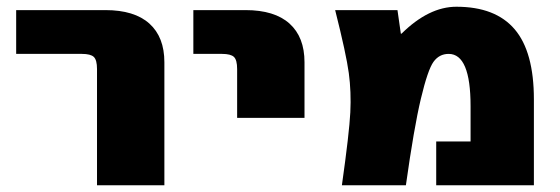

<svg xmlns="http://www.w3.org/2000/svg" viewBox="-20 -550 1663 570"><path d="M28 -390V-520H293Q379 -520 423.5 -480Q468 -440 468 -365V0H268V-345Q268 -372 258.5 -381Q249 -390 223 -390Z M554 -390V-520H709Q795 -520 839.5 -480Q884 -440 884 -365V-200H684V-345Q684 -372 674.5 -381Q665 -390 639 -390Z M1170 -450H1172Q1253 -530 1335 -530Q1451 -530 1508 -463Q1565 -396 1565 -255V0H1275V-130H1377V-235Q1377 -390 1312 -390Q1284 -390 1267 -366.5Q1250 -343 1229.5 -257Q1209 -171 1185 0H995Q1017 -156 1020 -216.5Q1023 -277 1015.5 -333Q1008 -389 975 -520H1160Z"/></svg>

Font: M PLUS 1p Black
Style: Regular
Weight: 900
Version: Version 1.061